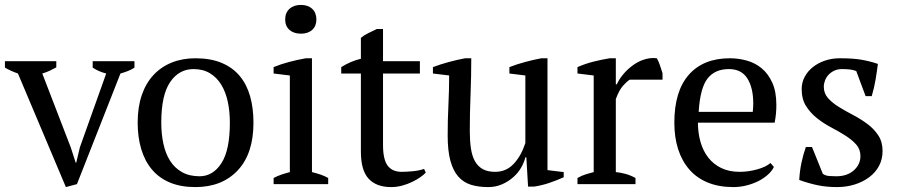

<svg xmlns="http://www.w3.org/2000/svg" viewBox="-30 -749 3658 781"><path d="M238 12 43 -450Q14 -460 -10 -474V-500H199V-475Q186 -468 172.5 -461.5Q159 -455 142 -450L258 -149L278 -87H280L295 -150L402 -450Q386 -454 372.5 -460Q359 -466 347 -474V-500H517V-474Q507 -467 492.5 -461Q478 -455 460 -450L283 0Z M626 -250Q626 -205 634.5 -165Q643 -125 661.5 -95.5Q680 -66 710 -49Q740 -32 782 -32Q836 -32 870.5 -85Q905 -138 905 -250Q905 -296 896.5 -335.5Q888 -375 870 -404.5Q852 -434 824 -451Q796 -468 757 -468Q698 -468 662 -415Q626 -362 626 -250ZM530 -250Q530 -313 546.5 -361.5Q563 -410 594 -443.5Q625 -477 668.5 -494.5Q712 -512 765 -512Q827 -512 872 -493Q917 -474 945.5 -439.5Q974 -405 987.5 -357Q1001 -309 1001 -250Q1001 -124 937 -56Q873 12 765 12Q705 12 661 -6.5Q617 -25 588 -59.5Q559 -94 544.5 -142.5Q530 -191 530 -250Z M1305 0H1083V-25Q1098 -33 1114 -38.5Q1130 -44 1149 -49V-442L1083 -450V-476Q1112 -488 1146 -497Q1180 -506 1214 -512H1239V-49Q1259 -44 1275 -38.5Q1291 -33 1305 -25ZM1147.5 -627.5Q1130 -643 1130 -670Q1130 -697 1147.5 -713Q1165 -729 1194 -729Q1223 -729 1240 -713Q1257 -697 1257 -670Q1257 -643 1240 -627.5Q1223 -612 1194 -612Q1165 -612 1147.5 -627.5Z M1358 -476Q1396 -500 1438 -510V-595Q1451 -606 1468.5 -614.5Q1486 -623 1503 -631H1528V-500H1678V-450H1528V-160Q1528 -100 1547 -75Q1566 -50 1604 -50Q1622 -50 1649 -52.5Q1676 -55 1695 -62L1702 -47Q1694 -38 1679.5 -28Q1665 -18 1646.5 -9Q1628 0 1606 6Q1584 12 1561 12Q1501 12 1469.5 -22Q1438 -56 1438 -132V-450H1358Z M1791 -198Q1791 -261 1794 -321.5Q1797 -382 1797 -442L1731 -450V-476Q1763 -488 1796.5 -497Q1830 -506 1862 -512H1887Q1887 -437 1884 -363Q1881 -289 1881 -216Q1881 -177 1885.5 -146Q1890 -115 1901.5 -94Q1913 -73 1933 -61.5Q1953 -50 1984 -50Q2029 -50 2059.5 -82.5Q2090 -115 2107 -167V-442L2042 -450V-476Q2073 -488 2106.5 -497Q2140 -506 2172 -512H2197V-57L2263 -49V-28Q2234 -15 2204.5 -5Q2175 5 2143 10H2118L2111 -109H2107Q2102 -88 2089.5 -66.5Q2077 -45 2057 -27.5Q2037 -10 2011.5 1Q1986 12 1956 12Q1916 12 1885.5 2.5Q1855 -7 1834 -31Q1813 -55 1802 -95.5Q1791 -136 1791 -198Z M2532 -425Q2521 -419 2504.5 -400.5Q2488 -382 2475 -346V-49Q2495 -47 2515 -41.5Q2535 -36 2555 -25V0H2319V-25Q2337 -35 2353 -40Q2369 -45 2385 -49V-442L2319 -450V-476Q2351 -490 2385 -498.5Q2419 -507 2450 -512H2475V-406H2479Q2488 -426 2504.5 -446Q2521 -466 2542.5 -482Q2564 -498 2586 -505.5Q2608 -513 2628 -513Q2635 -513 2642 -512Q2649 -499 2654.5 -483.5Q2660 -468 2665 -451V-425Z M2935 -468Q2878 -468 2848 -429.5Q2818 -391 2812 -294H3032Q3033 -303 3033.5 -311.5Q3034 -320 3034 -328Q3034 -392 3010 -430Q2986 -468 2935 -468ZM3118 -70Q3110 -53 3093 -38Q3076 -23 3054 -12Q3032 -1 3006 5.5Q2980 12 2953 12Q2894 12 2849 -6.5Q2804 -25 2774 -59.5Q2744 -94 2728.5 -142Q2713 -190 2713 -250Q2713 -378 2772 -445Q2831 -512 2939 -512Q2974 -512 3008 -502.5Q3042 -493 3068.5 -471Q3095 -449 3111.5 -412.5Q3128 -376 3128 -322Q3128 -305 3126.5 -287.5Q3125 -270 3121 -250H2809Q2809 -208 2819.5 -171.5Q2830 -135 2851 -108Q2872 -81 2904 -65.5Q2936 -50 2979 -50Q3014 -50 3050 -60Q3086 -70 3104 -86Z M3470 -114Q3470 -142 3452.5 -161.5Q3435 -181 3408 -198Q3381 -215 3350.5 -231Q3320 -247 3293 -268.5Q3266 -290 3248.5 -318Q3231 -346 3231 -387Q3231 -414 3243.5 -437Q3256 -460 3277 -476.5Q3298 -493 3326 -502.5Q3354 -512 3386 -512Q3440 -512 3474.5 -506Q3509 -500 3541 -489Q3537 -457 3531.5 -424.5Q3526 -392 3516 -358H3491L3453 -460Q3441 -465 3426 -466.5Q3411 -468 3395 -468Q3377 -468 3363.5 -461.5Q3350 -455 3340.5 -445Q3331 -435 3326 -422Q3321 -409 3321 -396Q3321 -369 3338.5 -349.5Q3356 -330 3383 -313.5Q3410 -297 3440.5 -281Q3471 -265 3498 -245Q3525 -225 3542.5 -198.5Q3560 -172 3560 -135Q3560 -101 3545.5 -74Q3531 -47 3505.5 -28Q3480 -9 3446.5 1.5Q3413 12 3375 12Q3332 12 3296 4.5Q3260 -3 3221 -17Q3223 -53 3230 -86.5Q3237 -120 3248 -151H3273L3317 -42Q3328 -34 3343.5 -33Q3359 -32 3372 -32Q3416 -32 3443 -56Q3470 -80 3470 -114Z"/></svg>

Font: PTSerif
Style: Regular
Weight: 400
Designer: A.Korolkova, O.Umpeleva, V.Yefimov
Foundry: ParaType Ltd
Version: Version 1.000W OFL; ttfautohint (v1.2) -l 8 -r 50 -G 200 -x 